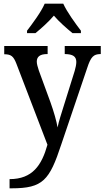

<svg xmlns="http://www.w3.org/2000/svg" viewBox="-20 -786 568 1044"><path d="M127 -619V-606H173C205 -632 245 -668 273 -701C301 -668 342 -632 374 -606H420V-619C391 -657 344 -721 324 -766H223C204 -721 156 -657 127 -619ZM32 188V238H43C214 238 249 194 313 0L454 -416C474 -478 489 -491 525 -492H528V-536H332V-492H335C375 -491 395 -480 395 -449C395 -436 391 -417 386 -400L325 -205C314 -169 300 -128 293 -93C288 -125 273 -178 254 -231L191 -403C185 -422 180 -438 180 -451C180 -478 198 -492 236 -492H239V-536H3V-491H6C40 -490 53 -481 69 -440L238 1C207 112 157 188 32 188Z"/></svg>

Font: Noto Serif Tamil SemiCondensed Medium
Style: Regular
Weight: 500
Width: 4
Designer: Indian Type Foundry, Tom Grace, and the Monotype Design Team
Foundry: Monotype Imaging Inc.
Version: Version 2.004